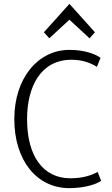

<svg xmlns="http://www.w3.org/2000/svg" viewBox="-20 -961 580 993"><path d="M54 -345C54 -129 172 12 338 12C419 12 480 -9 503 -26L485 -72C455 -55 410 -39 344 -39C203 -39 120 -153 120 -345C120 -512 190 -652 350 -652C410 -652 454 -633 481 -615L500 -662C475 -680 421 -703 339 -703C178 -703 54 -559 54 -345ZM207 -794 235 -763 339 -859 443 -763 471 -794 339 -941Z"/></svg>

Font: Repo Light
Style: Regular
Weight: 300
Designer: Stefan Peev
Foundry: Context Ltd
Version: Version 001.502